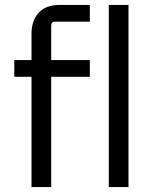

<svg xmlns="http://www.w3.org/2000/svg" viewBox="-20 -760 640 780"><path d="M108 -448H38V-516H108V-622Q108 -676 137 -708Q166 -740 222 -740H345V-672H203Q196 -672 192 -668Q188 -664 188 -657V-516H345V-448H188V0H108ZM422 -740H502V0H422Z"/></svg>

Font: iA Writer Quattro V
Style: Regular
Weight: 400
Designer: Mike Abbink, Paul van der Laan, Pieter van Rosmalen, Oliver Reichenstein
Foundry: Information Architects Inc.
Version: Version 2.000